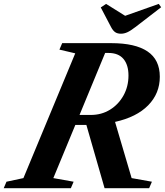

<svg xmlns="http://www.w3.org/2000/svg" viewBox="-84 -988 866 1008"><path d="M-64.5 0 -50 -34 39 -53 311 -708 228 -727.5 242.5 -761.5H500Q626 -761.5 690.5 -718Q755 -674.5 755 -585Q755 -497.5 694 -435.2Q633 -373 520 -348L607 -53L713.5 -34L699 0H465L369.5 -332H311.5L196 -53L302.5 -34L288 0ZM333.5 -384.5H392.5Q449 -384.5 493.8 -412.2Q538.5 -440 564.5 -487Q590.5 -534 590.5 -591.5Q590.5 -647.5 564 -678.8Q537.5 -710 485.5 -710H468ZM551 -811Q532.5 -811 520.8 -819Q509 -827 499 -846L445 -949L473 -967.5L573 -905L749.5 -967.5L762 -950L627 -846Q601 -826 584.2 -818.5Q567.5 -811 551 -811Z"/></svg>

Font: Libre Caslon Text
Style: Italic
Weight: 400
Italic angle: -22.583°
Designer: Pablo Impallari, Rodrigo Fuenzalida, Katja Schimmel
Foundry: Pablo Impallari, Rodrigo Fuenzalida
Version: Version 2.000